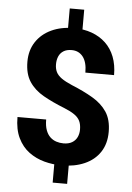

<svg xmlns="http://www.w3.org/2000/svg" viewBox="-61 -868 699 1019"><g transform="rotate(5 288.5 -358.5)"><path d="M345.7 -823.2V-680.2H268.6V-823.2ZM335.9 -25.9V105.5H258.8V-25.9ZM378.9 -187.5Q378.9 -214.8 369.9 -233.4Q360.8 -252 340.3 -266.1Q319.8 -280.3 286.1 -293.9Q221.7 -319.3 172.9 -346.9Q124 -374.5 96.7 -416Q69.3 -457.5 69.3 -522.5Q69.3 -583 98.6 -627.7Q127.9 -672.4 179.9 -696.8Q231.9 -721.2 300.3 -721.2Q352.5 -721.2 395.5 -705.6Q438.5 -689.9 469.5 -660.6Q500.5 -631.3 517.1 -588.6Q533.7 -545.9 533.7 -491.2H380.9Q380.9 -520 375 -541.3Q369.1 -562.5 357.9 -576.4Q346.7 -590.3 331.8 -597.2Q316.9 -604 298.3 -604Q271.5 -604 254.4 -593Q237.3 -582 229.5 -563.5Q221.7 -544.9 221.7 -522Q221.7 -498.5 230.2 -481Q238.8 -463.4 259.3 -448.7Q279.8 -434.1 315.4 -418.9Q378.9 -393.1 427.7 -364.5Q476.6 -335.9 504.2 -294.7Q531.7 -253.4 531.7 -188.5Q531.7 -125 502.2 -80.6Q472.7 -36.1 419.7 -12.9Q366.7 10.3 297.4 10.3Q251 10.3 205.8 -1.7Q160.6 -13.7 123.5 -41Q86.4 -68.4 64.5 -113.8Q42.5 -159.2 42.5 -225.1H195.3Q195.3 -190.9 203.9 -168.2Q212.4 -145.5 226.8 -132.1Q241.2 -118.7 259.5 -112.8Q277.8 -106.9 297.4 -106.9Q325.2 -106.9 343.3 -117.7Q361.3 -128.4 370.1 -146.7Q378.9 -165 378.9 -187.5Z"/></g></svg>

Font: Roboto ExtraBold
Style: Regular
Weight: 800
Designer: Christian Robertson
Foundry: Google
Version: Version 3.009; 2024